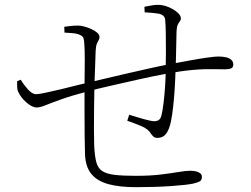

<svg xmlns="http://www.w3.org/2000/svg" viewBox="-20 -770 1040 795"><path d="M247 -635 246 -659Q259 -661 272.5 -662.5Q286 -664 305 -664Q315 -664 329.5 -660Q344 -656 358.5 -649.5Q373 -643 382.5 -634.5Q392 -626 392 -617Q392 -609 388.5 -603.5Q385 -598 381 -588.5Q377 -579 376 -559Q375 -537 374 -499.5Q373 -462 371 -418Q370 -372 369.5 -324Q369 -276 369 -235Q369 -194 370 -168Q372 -125 378.5 -99.5Q385 -74 403 -62Q421 -50 454.5 -46Q488 -42 542 -42Q603 -42 647 -47.5Q691 -53 720.5 -58Q750 -63 768 -63Q783 -63 793.5 -60Q804 -57 810 -51.5Q816 -46 816 -38Q816 -25 808.5 -20Q801 -15 781 -10Q753 -4 688 0.5Q623 5 542 5Q475 5 429 -7.5Q383 -20 358.5 -49.5Q334 -79 332 -131Q331 -161 330.5 -206.5Q330 -252 330 -304.5Q330 -357 330 -408Q331 -470 331 -520Q331 -570 329 -589Q328 -611 322.5 -617.5Q317 -624 305 -628Q294 -632 277.5 -633Q261 -634 247 -635ZM579 -719 578 -742Q594 -745 607.5 -747.5Q621 -750 634 -750Q655 -750 677 -741Q699 -732 714 -719Q729 -706 729 -694Q729 -687 724.5 -681.5Q720 -676 716 -667.5Q712 -659 711 -641Q710 -612 709.5 -572Q709 -532 707 -485Q706 -446 703.5 -405Q701 -364 697 -328Q693 -292 688 -268Q681 -234 668 -216.5Q655 -199 632 -199Q625 -199 619.5 -201.5Q614 -204 606 -215Q594 -236 565 -248Q536 -260 507 -270L515 -295Q546 -285 576.5 -276.5Q607 -268 620 -268Q629 -268 636.5 -272.5Q644 -277 648 -290Q653 -309 657 -341.5Q661 -374 663.5 -411Q666 -448 666 -480Q667 -513 667 -553Q667 -593 666.5 -629.5Q666 -666 664 -687Q663 -707 639 -713Q629 -715 613.5 -716.5Q598 -718 579 -719ZM352 -394Q276 -374 233 -358.5Q190 -343 168 -334Q146 -325 132 -325Q113 -325 89 -346Q65 -367 54 -393Q51 -401 51 -412Q51 -423 51 -434L66 -440Q77 -421 95 -400.5Q113 -380 130 -380Q140 -380 168.5 -386Q197 -392 232.5 -400.5Q268 -409 301 -417.5Q334 -426 353 -430Q368 -433 404.5 -442Q441 -451 489.5 -462Q538 -473 588.5 -484.5Q639 -496 681 -504Q724 -512 765 -519.5Q806 -527 838 -531.5Q870 -536 884 -536Q903 -536 917 -532.5Q931 -529 938.5 -521.5Q946 -514 946 -502Q946 -491 937 -487Q928 -483 911 -483Q893 -483 873 -483.5Q853 -484 829 -483.5Q805 -483 774 -480Q730 -476 670.5 -465Q611 -454 549 -440Q487 -426 434.5 -414Q382 -402 352 -394Z"/></svg>

Font: Source Han Serif JP VF
Style: Regular
Weight: 250
Designer: Ryoko NISHIZUKA 西塚涼子 (kana & ideographs); Frank Grießhammer (Latin, Greek & Cyrillic); Wenlong ZHANG 张文龙 (bopomofo); San
Foundry: Adobe
Version: Version 2.001;hotconv 1.1.0;makeotfexe 2.6.0